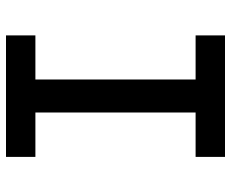

<svg xmlns="http://www.w3.org/2000/svg" viewBox="-85 -685 770 640"><g transform="rotate(90 300.0 -365.0)"><path d="M98 0V-98H245V-632H98V-730H503V-632H355V-98H503V0Z"/></g></svg>

Font: JetBrains Mono NL SemiBold
Style: Regular
Weight: 600
Designer: Philipp Nurullin, Konstantin Bulenkov
Foundry: JetBrains
Version: Version 2.304; ttfautohint (v1.8.4.7-5d5b)